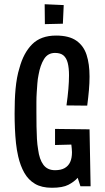

<svg xmlns="http://www.w3.org/2000/svg" viewBox="-20 -880 494 907"><path d="M49 -344Q49 -375 50 -404Q51 -433 53.5 -460Q56 -487 60.5 -512Q65 -537 72 -559Q91 -630 132 -671Q173 -712 245 -712Q306 -712 340.5 -688Q375 -664 389 -621Q403 -578 403 -518Q403 -487 400 -453Q397 -419 392 -381L294 -382Q300 -424 303 -459.5Q306 -495 306 -524Q306 -559 300 -582.5Q294 -606 280 -618Q266 -630 240 -630Q206 -630 188 -601Q170 -572 162 -526Q158 -507 156.5 -486Q155 -465 153.5 -443Q152 -421 152 -397.5Q152 -374 152 -350Q152 -314 152.5 -282.5Q153 -251 154.5 -224Q156 -197 160 -174Q166 -127 185 -101.5Q204 -76 240 -76Q268 -76 285.5 -86Q303 -96 311.5 -114.5Q320 -133 320 -161Q320 -169 319 -178Q318 -187 317 -197L240 -195V-271L403 -269L408 0H360L347 -40Q330 -21 303 -7Q276 7 225 7Q177 7 145.5 -11.5Q114 -30 95 -63.5Q76 -97 66 -141Q59 -171 55.5 -204Q52 -237 50.5 -272.5Q49 -308 49 -344ZM192 -766 191 -860 281 -856 277 -768Z"/></svg>

Font: Truculenta SemiBold
Style: Regular
Weight: 600
Version: Version 1.002